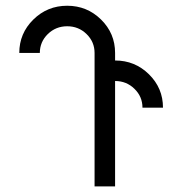

<svg xmlns="http://www.w3.org/2000/svg" viewBox="-20 -665 650 685"><path d="M390.6 0H317.4V-476.1Q317.4 -515.6 288.8 -543.5Q260.3 -571.3 219.7 -571.3Q179.2 -571.3 150.6 -543.5Q122.1 -515.6 122.1 -476.1H48.8Q48.8 -545.9 98.9 -595.2Q148.9 -644.5 219.7 -644.5Q290.5 -644.5 340.6 -595.2Q390.6 -545.9 390.6 -476.1V-449.2Q461.4 -449.2 511.5 -399.9Q561.5 -350.6 561.5 -280.8H488.3Q488.3 -320.3 459.7 -348.1Q431.2 -376 390.6 -376Z"/></svg>

Font: Catrinity
Style: Regular
Weight: 400
Designer: Alexander Lange
Foundry: High-Logic / Made with FontCreator
Version: Version 2.090;May 20, 2024;FontCreator 15.0.0.2974 64-bit